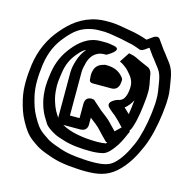

<svg xmlns="http://www.w3.org/2000/svg" viewBox="-125 -856 1128 1139"><g transform="rotate(15 439.0 -286.5)"><path d="M628.1 -393.7C628.1 -379.7 626.7 -366.8 624.2 -355.6C615.6 -316.9 601.4 -303.3 573.1 -298.4C573.1 -298.4 505.2 -274.8 539.5 -240.5C555.2 -224.8 569 -215.1 583.4 -203.6C590.6 -197.1 597.8 -190.2 605.5 -182.5L614.3 -173.6C627.7 -159.6 637.3 -149.4 646.1 -139.9C646.1 -139.9 682 -104.7 703 -167.8C722.4 -225.7 729 -286.9 734.7 -344C736.2 -356.5 736.8 -369.7 736.9 -381.5C739.1 -421.7 730.3 -449.2 724.6 -481.9C723 -494.4 721.6 -502.1 718.2 -510.1C715.2 -517 706.4 -529 699.1 -532.1L646.1 -555.1C621.1 -566 609.4 -576.2 577.3 -581.5C574.6 -582 571.6 -582.7 568.6 -583.7C567.9 -584 529 -522.4 528.4 -522.6C544.4 -516.2 572.7 -496.1 583.7 -483.3C608.8 -455.1 628.1 -434.1 628.1 -393.7ZM670.9 -322.4C668.1 -293.6 664.7 -262.6 659.8 -234.2C651 -243 643.4 -250.4 634.5 -258.4C630.5 -261.7 629 -262.8 625.5 -265.6C644.9 -281.1 660.1 -300.6 670.9 -322.4ZM650.6 -628.4 676.4 -646.7 705.5 -605.9C709.2 -600.4 713 -596.1 716.4 -592.5C728.5 -575.5 744.9 -555.7 756.9 -539.3C769.4 -522.8 778.5 -499.3 783.4 -468C789.8 -424.5 797.5 -396.2 796.1 -357.2C796.1 -325.4 792.3 -302.1 789.3 -269.9C781 -203.8 763.2 -124.5 742.3 -76.8C716.2 -16.6 687.9 31.3 651.2 63.6C624.5 86.5 592 96.1 521.3 96.1C504.6 96.1 488.3 95.5 472.3 94.2L422.8 90.2C385.2 85.9 359.7 80.8 328.5 71.2C295.3 59.7 265.7 49.7 241.6 36.1C230.3 28.4 218.5 20.3 204.2 10.5C171.8 -12.1 154.7 -39.6 133.4 -77.7C113.4 -113.8 103.3 -145.8 92.3 -192.7C78.3 -253.7 82.5 -318.9 90.6 -384.4C102.8 -468.6 131.6 -523.9 172.8 -571.7C213.4 -620.5 250.9 -652.9 321 -665.6C334.5 -667.9 347.3 -669.1 358.7 -669.1H396.1C431.9 -667.4 465.7 -658.8 502.4 -653.5C526 -648.4 547.4 -642.9 571 -638.6C584.7 -635.5 599 -629.4 614.4 -624.2C614.5 -624.2 615.2 -624 616.1 -623.4C624.8 -617.6 639.2 -620.2 650.6 -628.4ZM646.8 -688.1C615.3 -699.5 573 -711.1 534.8 -716.6C500.7 -721.5 465.8 -730.9 421.9 -732.9H383.3C368 -732.9 352.2 -731.4 335 -728.4C243.3 -711.7 180.7 -659.5 131.2 -600.3C77.9 -538.3 41 -462.7 27.4 -367.6C18.8 -298.6 13.8 -227.1 29.7 -157.3C41.2 -108.7 52.6 -72.2 74.6 -32.3C96.4 6.6 116.6 40 155.8 67.5C171.1 77.9 183.2 87.5 195.1 94.3C224.1 110.8 256.3 121.2 289.5 132.8C324.8 143.6 353 149.1 393.2 153.8L443.7 157.8C461 159.2 478.7 159.9 496.7 159.9C568.9 159.9 626.2 151.4 680.8 104.4C738.1 54.3 772.1 -9.6 799.7 -73.2C826.5 -134.6 843.8 -216.9 852.7 -288.1C855.5 -319.4 859.8 -344.2 859.9 -380.8C861.4 -426.7 852.5 -459.9 846.6 -500C840.8 -536.7 829.9 -566.5 813.1 -588.7C800.5 -605.9 782.6 -627.7 772.4 -642.3C769.3 -646.7 765.1 -650.2 762.5 -654.2L720.3 -713.4C713.2 -723.4 696.2 -723.2 681.4 -712.6ZM300.9 -72.1H403.7C453.5 -72.1 447.9 -116.3 447.9 -116.3V-155.7C473 -136.4 497.5 -119.1 515.7 -98.3C532.1 -79.7 550.6 -62 568.3 -43.7C571.3 -40.6 574.6 -38.9 580.4 -38.2C578.7 -36.2 575.6 -32.9 574.1 -31.4C560.7 -28.8 541 -26.9 522.3 -26.9C434.6 -26.9 354.3 -40.9 300.9 -72.1ZM261.1 -104.8C254.6 -115.1 248.1 -125.6 240.2 -138.9C223.9 -168.6 208.1 -216.4 205.8 -260.2C201.7 -301.1 207.2 -327 212.6 -368.2C221.4 -425.9 240.1 -460.5 268.2 -494.2C285.5 -515.2 299 -528.8 317.8 -537.5C297.7 -513.9 283.4 -486.7 274.7 -458.4C269 -440 261.1 -412.6 261.1 -380.7ZM416.3 -609.9 385.3 -609.9C309.7 -609.9 257.8 -560.7 225.8 -521.8C187.3 -475.6 159.9 -422 149.4 -351.8C144.6 -314.5 137.8 -277.7 142.2 -231.8C145.1 -179.2 162.1 -128.5 181.8 -93.1C190.8 -77.8 198.8 -64.8 206.2 -53.4C217 -36.1 244.4 -19.7 259.6 -11C280.3 2.5 307.1 9 327.4 15.7C376.4 32.1 438.2 36.9 497.7 36.9C523.3 36.9 549 34.5 571.4 28.9C602.1 21.2 624.9 -13.1 632.8 -22.9C656.5 -52.6 672.5 -88.8 686.3 -121.3L691.7 -132C691.7 -132 689.7 -195.2 647.2 -154.6L604.8 -114C593.1 -126.3 581.3 -138.7 569.9 -150.1C547.6 -175.4 520.4 -194.1 496.2 -212.7C478.4 -228 464.8 -240.9 446.4 -256.8C443.4 -260.6 441.4 -262.1 438.1 -263.7C438.1 -263.7 384.1 -280 384.1 -221.7V-135.9H324.9L324.9 -405.3C324.9 -423.9 330.8 -441.3 335.9 -465.3C348.2 -503.6 367.3 -523.2 397.2 -535.3C405 -537.8 415.6 -539.6 425.4 -540.1L439.7 -540.1C441 -540.1 535 -591.4 468.7 -603.5C451 -606.7 436.8 -609.9 416.3 -609.9ZM429.4 -474.8C369.7 -454.2 384.1 -380.7 384.1 -380.7L384.1 -374.7C384.1 -362.6 393 -355.1 403.7 -355.1L522.7 -355.1C530.7 -355.1 559.2 -358.2 566.3 -393.2C567.1 -397.3 567.7 -403.3 567.8 -405.9C568.7 -411.4 568.9 -414.2 568.9 -418.3C568.9 -423.1 567.5 -427.5 565.1 -430.7C541.9 -461.6 511.2 -480.9 455.3 -480.9C449.2 -480.9 451.8 -482.3 429.4 -474.8Z"/></g></svg>

Font: Tape
Style: Regular
Weight: 500
Foundry: Cannot Into Space Fonts
Version: Version 0.97